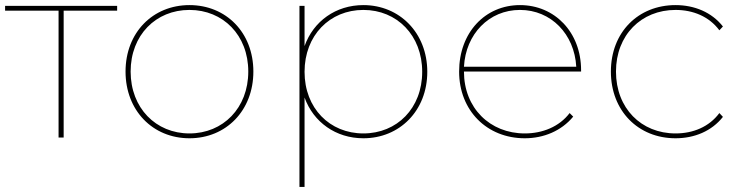

<svg xmlns="http://www.w3.org/2000/svg" viewBox="-24 -540 2905 754"><path d="M226 -498H436V-517H-4V-498H206V0H226Z M720 3C864 3 971 -106 971 -259C971 -412 864 -520 720 -520C576 -520 469 -412 469 -259C469 -106 576 3 720 3ZM720 -16C588 -16 489 -116 489 -259C489 -402 588 -501 720 -501C852 -501 951 -402 951 -259C951 -116 852 -16 720 -16Z M1403 -16C1271 -16 1172 -115 1172 -258C1172 -401 1271 -501 1403 -501C1535 -501 1634 -401 1634 -258C1634 -115 1535 -16 1403 -16ZM1172 -157C1207 -60 1295 3 1403 3C1545 3 1654 -105 1654 -258C1654 -411 1545 -520 1403 -520C1295 -520 1207 -457 1172 -359V-517H1152V194H1172Z M1798 -278C1805 -406 1896 -501 2018 -501C2140 -501 2232 -406 2239 -278ZM2037 3C2111 3 2181 -26 2227 -82L2213 -96C2172 -42 2106 -16 2037 -16C1900 -16 1798 -116 1798 -259H2258V-264C2258 -414 2154 -520 2018 -520C1881 -520 1779 -412 1779 -259C1779 -106 1888 3 2037 3Z M2629 3C2703 3 2771 -25 2815 -81L2801 -96C2761 -42 2698 -16 2629 -16C2494 -16 2395 -115 2395 -259C2395 -402 2494 -501 2629 -501C2698 -501 2761 -475 2801 -421L2815 -436C2771 -492 2703 -520 2629 -520C2482 -520 2375 -413 2375 -259C2375 -105 2482 3 2629 3Z"/></svg>

Font: Montserrat-Alt1 Thin
Style: Regular
Weight: 100
Designer: Differentunic
Foundry: Differentunic
Version: Version 7.222